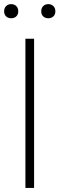

<svg xmlns="http://www.w3.org/2000/svg" viewBox="-46 -932 294 952"><path d="M80 0V-740H123V0ZM193.5 -841.5Q178 -841.5 168.2 -850.8Q158.5 -860 158.5 -876Q158.5 -892 168.2 -901.8Q178 -911.5 193.5 -911.5Q209 -911.5 218.8 -901.8Q228.5 -892 228.5 -876Q228.5 -860 218.8 -850.8Q209 -841.5 193.5 -841.5ZM9.5 -841.5Q-6 -841.5 -15.8 -850.8Q-25.5 -860 -25.5 -876Q-25.5 -892 -15.8 -901.8Q-6 -911.5 9.5 -911.5Q25 -911.5 34.8 -901.8Q44.5 -892 44.5 -876Q44.5 -860 34.8 -850.8Q25 -841.5 9.5 -841.5Z"/></svg>

Font: Encode Sans Condensed ExtraLight
Style: Regular
Weight: 200
Width: 3
Designer: Multiple Designers
Foundry: Impallari Type
Version: Version 3.000; ttfautohint (v1.8.3) -l 8 -r 50 -G 200 -x 14 